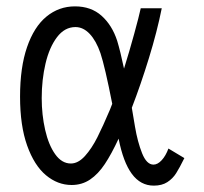

<svg xmlns="http://www.w3.org/2000/svg" viewBox="-20 -576 640 603"><path d="M43 -272.5Q43 -364.5 65 -428.2Q87 -492 126 -524Q165 -556 215.5 -556Q266 -556 299 -526.5Q332 -497 348 -448Q358 -415 369.5 -360.5Q386.5 -415 401.5 -469.8Q416.5 -524.5 422 -550H488Q473.5 -477.5 447.8 -393.8Q422 -310 394 -237.5L404 -178Q412 -130.5 426.2 -94.8Q440.5 -59 462 -59Q475 -59 487.8 -72.8Q500.5 -86.5 509 -109.5L559 -79.5Q544 -49 533.2 -32Q522.5 -15 505.5 -4Q488.5 7 463 7Q421.5 7 394.2 -29.8Q367 -66.5 352.5 -140.5Q330 -92 309.2 -60.8Q288.5 -29.5 263 -12.2Q237.5 5 205 5Q161 5 124.2 -25.8Q87.5 -56.5 65.2 -119Q43 -181.5 43 -272.5ZM202.5 -62.5Q225.5 -62.5 246.8 -86Q268 -109.5 285.8 -144.8Q303.5 -180 325.5 -232L332.5 -250Q309.5 -367 295.5 -409Q282 -448 261.8 -469.5Q241.5 -491 217 -491Q183 -491 159 -459.2Q135 -427.5 123 -376.5Q111 -325.5 111 -268Q111 -215.5 121.8 -168.2Q132.5 -121 153.2 -91.8Q174 -62.5 202.5 -62.5Z"/></svg>

Font: JuliaMono Light
Style: Regular
Weight: 300
Monospace: yes
Designer: cormullion
Foundry: corm
Version: Version 0.054; ttfautohint (v1.8.4)